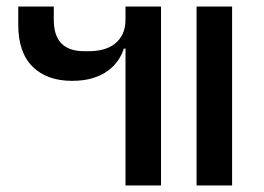

<svg xmlns="http://www.w3.org/2000/svg" viewBox="-20 -569 810 589"><path d="M583 -549H692V0H583ZM365 -420H360Q354 -401 342 -383.5Q330 -366 311 -352Q292 -338 265 -329.5Q238 -321 201 -321Q124 -321 80 -364.5Q36 -408 36 -493V-549H145V-508Q145 -412 238 -412H254Q277 -412 297 -417.5Q317 -423 332 -434.5Q347 -446 356 -464.5Q365 -483 365 -509V-549H474V0H365Z"/></svg>

Font: IBM-Poppins
Style: Poppins-Medium
Weight: 500
Designer: Mike Abbink, Paul van der Laan, Pieter van Rosmalen, Ben Mitchell, Mark Frömberg
Foundry: Bold Monday
Version: Version 1.1